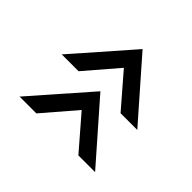

<svg xmlns="http://www.w3.org/2000/svg" viewBox="-92 -632 737 737"><g transform="rotate(-45 276.0 -264.0)"><path d="M66.9 -149.9 199.2 -264.2 66.9 -377.9V-469.2L300.8 -264.2L66.9 -59.1ZM295.9 -149.9 428.2 -264.2 295.9 -377.9V-469.2L529.8 -264.2L295.9 -59.1Z"/></g></svg>

Font: D-DIN Exp
Style: Regular
Weight: 400
Width: 7
Designer: Charles Nix
Foundry: Datto Inc.
Version: Version 1.00